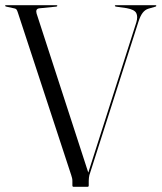

<svg xmlns="http://www.w3.org/2000/svg" viewBox="-22 -720 623 740"><path d="M420.5 -697.5Q420.5 -698.5 421.5 -699.2Q422.5 -700 423.5 -700H578Q579 -700 579.8 -699.2Q580.5 -698.5 580.5 -697.5Q580.5 -696.5 579.8 -696Q579 -695.5 577.5 -694.5L550 -686.5Q537 -682.5 527.8 -670.5Q518.5 -658.5 511 -634.5L322.5 -45Q321.5 -40.5 320.8 -35Q320 -29.5 320 -23V-5.5Q320 -3 319 -1.5Q318 0 315.5 0H261.5Q259 0 258 -1.5Q257 -3 257 -5.5V-22.5Q257 -28.5 255.8 -33.5Q254.5 -38.5 252.5 -45L47 -671Q44.5 -679 42 -682.8Q39.5 -686.5 34 -687.5L2 -694.5Q-2.5 -696 -2.5 -697.5Q-2.5 -698.5 -1.5 -699.2Q-0.5 -700 0.5 -700H196Q197.5 -700 198.2 -699.2Q199 -698.5 199 -697.5Q199 -696.5 198 -695.8Q197 -695 195 -694.5L130 -688Q121.5 -687 119 -681.8Q116.5 -676.5 119 -668L320 -49.5L307.5 -21L503.5 -634Q510 -656 503.2 -669.5Q496.5 -683 466.5 -688.5L424.5 -694.5Q422.5 -695.5 421.5 -696Q420.5 -696.5 420.5 -697.5Z"/></svg>

Font: Fraunces 120pt Light
Style: Regular
Weight: 300
Version: Version 1.000;[b76b70a41]